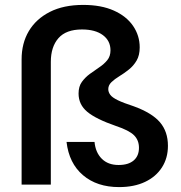

<svg xmlns="http://www.w3.org/2000/svg" viewBox="-20 -752 737 782"><path d="M465 10Q375 10 318 -38.5Q261 -87 251 -174H365Q369 -131 394.5 -105.5Q420 -80 463 -80Q503 -80 524.5 -98.5Q546 -117 546 -150Q546 -181 526 -201Q506 -221 452 -239Q371 -267 335.5 -296.5Q300 -326 300 -371Q300 -400 313.5 -418.5Q327 -437 346 -451Q365 -465 384.5 -478Q404 -491 417 -507Q430 -523 430 -547Q430 -586 399 -609Q368 -632 314 -632Q249 -632 218 -596.5Q187 -561 187 -500V0H68V-510Q68 -576 97.5 -625.5Q127 -675 183 -703.5Q239 -732 319 -732Q392 -732 443.5 -709Q495 -686 522 -646.5Q549 -607 549 -559Q549 -527 536.5 -505.5Q524 -484 504.5 -468.5Q485 -453 466 -441.5Q447 -430 434 -417.5Q421 -405 421 -389Q421 -377 429 -366Q437 -355 459.5 -344Q482 -333 525 -319Q599 -292 631.5 -254Q664 -216 664 -158Q664 -108 639.5 -70Q615 -32 570.5 -11Q526 10 465 10Z"/></svg>

Font: DM Sans 17pt SemiBold
Style: Regular
Weight: 600
Version: Version 4.004;gftools[0.9.30]